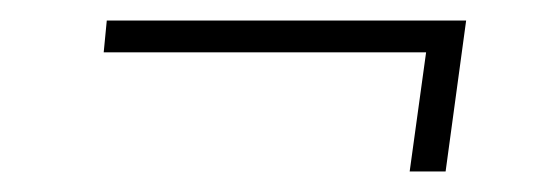

<svg xmlns="http://www.w3.org/2000/svg" viewBox="-20 -355 539 187"><path d="M414 -188H379L395 -304H81L84 -335H434Z"/></svg>

Font: FiraGO UltraLight
Style: Italic
Weight: 200
Italic angle: -8°
Designer: bBox Type GmbH
Foundry: bBox Type GmbH
Version: Version 1.001